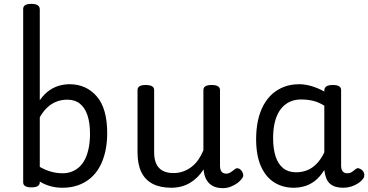

<svg xmlns="http://www.w3.org/2000/svg" viewBox="-20 -955 1907 994"><path d="M143 15Q121 15 110.5 8.5Q100 2 100 -11V-909Q100 -922 110.5 -928.5Q121 -935 143 -935Q164 -935 175 -928Q186 -921 186 -906V-436Q210 -470 236 -487.5Q262 -505 288.5 -512Q315 -519 340 -519Q426 -519 480.5 -456.5Q535 -394 535 -266Q535 -214 525 -170Q515 -126 496 -91.5Q477 -57 449 -33Q421 -9 384.5 4Q348 17 304 17Q271 17 241.5 9Q212 1 186 -15V-11Q186 2 175 8.5Q164 15 143 15ZM186 -91Q216 -74 245 -66Q274 -58 304 -58Q330 -58 352 -66.5Q374 -75 391.5 -91.5Q409 -108 421 -132.5Q433 -157 439.5 -190Q446 -223 446 -263Q446 -318 433 -357.5Q420 -397 394 -418Q368 -439 328 -439Q301 -439 275.5 -430Q250 -421 227.5 -401Q205 -381 186 -348Z M867 17Q809 17 770 -3.5Q731 -24 711.5 -64.5Q692 -105 692 -166V-489Q692 -502 702.5 -508.5Q713 -515 734 -515Q756 -515 767 -508.5Q778 -502 778 -489V-166Q778 -131 789 -107Q800 -83 822.5 -71Q845 -59 878 -59Q906 -59 930 -68Q954 -77 973.5 -92.5Q993 -108 1008 -130Q1023 -152 1033 -177V-489Q1033 -502 1043.5 -508.5Q1054 -515 1076 -515Q1097 -515 1108 -508.5Q1119 -502 1119 -489V-96Q1119 -82 1123 -73Q1127 -64 1134.5 -60Q1142 -56 1151 -56Q1160 -56 1167.5 -59.5Q1175 -63 1182.5 -69Q1190 -75 1197 -80Q1205 -86 1214.5 -83Q1224 -80 1232 -69Q1237 -62 1239 -52Q1241 -42 1234 -33Q1224 -18 1208 -6.5Q1192 5 1173 12Q1154 19 1134 19Q1110 19 1092.5 12.5Q1075 6 1063 -6Q1051 -18 1044 -34Q1037 -50 1035 -69L1034 -78Q1020 -56 1002.5 -38.5Q985 -21 964 -8.5Q943 4 918.5 10.5Q894 17 867 17Z M1501 17Q1444 17 1400 -10.5Q1356 -38 1331 -94Q1306 -150 1306 -235Q1306 -287 1315.5 -331Q1325 -375 1344 -410Q1363 -445 1390 -469Q1417 -493 1452 -506Q1487 -519 1529 -519Q1561 -519 1595 -508.5Q1629 -498 1659 -481V-486Q1659 -501 1670 -508Q1681 -515 1703 -515Q1725 -515 1735.5 -508.5Q1746 -502 1746 -488V-96Q1746 -83 1750 -74.5Q1754 -66 1761 -62Q1768 -58 1777 -58Q1787 -58 1793.5 -60.5Q1800 -63 1806.5 -68Q1813 -73 1822 -80Q1829 -86 1838 -83.5Q1847 -81 1856 -73Q1865 -63 1866 -52Q1867 -41 1862 -33Q1851 -17 1834 -6Q1817 5 1797.5 11Q1778 17 1758 17Q1735 17 1718 12Q1701 7 1689 -3.5Q1677 -14 1670.5 -29Q1664 -44 1661 -63Q1661 -64 1660 -67.5Q1659 -71 1659 -75Q1636 -38 1609.5 -18Q1583 2 1555 9.5Q1527 17 1501 17ZM1394 -239Q1394 -184 1407 -144.5Q1420 -105 1446.5 -84Q1473 -63 1513 -63Q1542 -63 1568.5 -73Q1595 -83 1618 -106Q1641 -129 1659 -166V-408Q1628 -427 1599 -433.5Q1570 -440 1538 -440Q1512 -440 1490 -432Q1468 -424 1450 -408Q1432 -392 1419.5 -368Q1407 -344 1400.5 -312Q1394 -280 1394 -239Z"/></svg>

Font: Playwrite DE Grund
Style: Regular
Weight: 400
Designer: Veronika Burian, José Scaglione
Foundry: TypeTogether
Version: Version 1.002